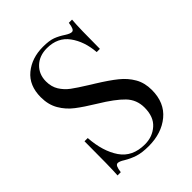

<svg xmlns="http://www.w3.org/2000/svg" viewBox="-174 -676 782 782"><g transform="rotate(-45 217.5 -284.5)"><path d="M304.8 -550Q322.6 -538.7 332.3 -538.7Q339.5 -538.7 343.5 -547.2Q347.6 -555.6 350 -574.2H368.5Q364.5 -527.4 364.5 -409.7H346Q341.1 -475 308.5 -519.8Q275.8 -564.5 213.7 -564.5Q170.2 -564.5 142.7 -538.3Q115.3 -512.1 115.3 -471Q115.3 -440.3 129.4 -417.7Q143.5 -395.2 165.3 -379Q187.1 -362.9 227.4 -337.9L250.8 -323.4Q301.6 -291.9 331 -268.1Q360.5 -244.4 378.2 -213.7Q396 -183.1 396 -141.9Q396 -68.5 347.6 -28.6Q299.2 11.3 225 11.3Q186.3 11.3 161.7 3.2Q137.1 -4.8 114.5 -18.5Q96.8 -29.8 87.1 -29.8Q79.8 -29.8 75.8 -21.4Q71.8 -12.9 69.4 5.6H50.8Q54 -38.7 54 -187.9H72.6Q78.2 -106.5 112.9 -55.6Q147.6 -4.8 219.4 -4.8Q262.9 -4.8 293.5 -31.9Q324.2 -58.9 324.2 -112.1Q324.2 -157.3 294 -188.7Q263.7 -220.2 198.4 -259.7Q150.8 -288.7 121.4 -311.3Q91.9 -333.9 73.4 -365.7Q54.8 -397.6 54.8 -440.3Q54.8 -508.1 98.4 -544Q141.9 -579.8 206.5 -579.8Q241.9 -579.8 262.5 -572.2Q283.1 -564.5 304.8 -550Z"/></g></svg>

Font: Playfair Display
Style: Regular
Weight: 400
Designer: Claus Eggers Sørensen
Foundry: Claus Eggers Sørensen
Version: Version 1.005; ttfautohint (v1.2) -l 10 -r 42 -G 200 -x 21 -